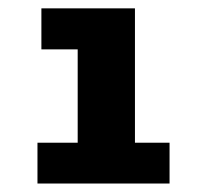

<svg xmlns="http://www.w3.org/2000/svg" viewBox="-20 -762 470 455"><path d="M68.8 -327.1V-423.8H164.1V-645H78.1V-742.2H299.8V-423.8H381.8V-327.1Z"/></svg>

Font: Montserrat ExtraBold
Style: Regular
Weight: 800
Designer: Julieta Ulanovsky
Foundry: Julieta Ulanovsky
Version: Version 9.000